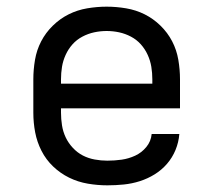

<svg xmlns="http://www.w3.org/2000/svg" viewBox="-20 -548 640 576"><path d="M302 8Q273 8 243.5 3Q214 -2 187.5 -15Q161 -28 139.5 -48.5Q118 -69 104.5 -95.5Q91 -122 85.5 -151Q80 -180 80 -210V-310Q80 -339 85 -368.5Q90 -398 103.5 -424Q117 -450 138.5 -471Q160 -492 186 -505Q212 -518 241.5 -523Q271 -528 300 -528Q329 -528 358.5 -523Q388 -518 414 -505Q440 -492 461.5 -471Q483 -450 496.5 -424Q510 -398 515 -368.5Q520 -339 520 -310V-223H163V-210Q163 -191 166 -172Q169 -153 177 -136Q185 -119 198.5 -104.5Q212 -90 228.5 -81.5Q245 -73 264 -69.5Q283 -66 302 -66Q324 -66 345 -69Q366 -72 385.5 -81Q405 -90 419 -107Q433 -124 435 -146H518Q516 -121 506.5 -98Q497 -75 481 -56.5Q465 -38 444 -25Q423 -12 399.5 -4.5Q376 3 351.5 5.5Q327 8 302 8ZM163 -297H437V-310Q437 -329 434 -347.5Q431 -366 423 -383.5Q415 -401 402.5 -415Q390 -429 373 -438Q356 -447 337.5 -451Q319 -455 300 -455Q281 -455 262.5 -451Q244 -447 227 -438Q210 -429 197.5 -415Q185 -401 177 -383.5Q169 -366 166 -347.5Q163 -329 163 -310Z"/></svg>

Font: Iosevka SS04 Extended
Style: Regular
Weight: 400
Width: 7
Monospace: yes
Designer: Belleve Invis
Foundry: Belleve Invis
Version: Version 19.0.0; ttfautohint (v1.8.4)